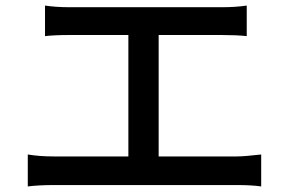

<svg xmlns="http://www.w3.org/2000/svg" viewBox="-20 -702 1040 691"><path d="M173 -139H442V-576H231Q177 -576 142 -572V-682Q181 -676 231 -676H778Q828 -676 868 -682V-572Q831 -576 778 -576H551V-139H833Q859 -139 920 -146V-31Q886 -36 833 -36H173Q120 -36 80 -31V-146Q122 -139 173 -139Z"/></svg>

Font: Sinter Medium
Style: Regular
Weight: 500
Foundry: Adobe & rsms
Version: Version 1.000